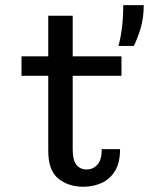

<svg xmlns="http://www.w3.org/2000/svg" viewBox="-20 -720 590 750"><path d="M168.5 -130.5V-424H64V-500H168.5V-658.5H264V-500H454.5V-424H264V-136Q264 -94 278.8 -76Q293.5 -58 318.5 -58Q343.5 -58 360.5 -76.8Q377.5 -95.5 377.5 -137.5H449Q449 -84 429 -51.8Q409 -19.5 376.2 -5Q343.5 9.5 306 9.5Q247.5 9.5 208 -22.2Q168.5 -54 168.5 -130.5ZM442.5 -540.5Q450.5 -566.5 456 -609Q461.5 -651.5 461.5 -700H541.5Q541.5 -648.5 528.5 -606.8Q515.5 -565 502.5 -540.5Z"/></svg>

Font: Trispace SemiCondensed
Style: Regular
Weight: 400
Width: 4
Designer: Tyler Finck
Foundry: Etcetera Type Company
Version: Version 1.210; ttfautohint (v1.8.3)